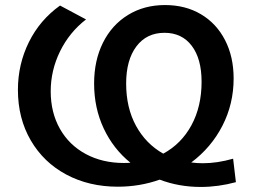

<svg xmlns="http://www.w3.org/2000/svg" viewBox="-20 -730 1016 761"><path d="M776 11Q689 11 613 -18Q534 10 447 10Q333 10 243 -38Q153 -86 102 -173.5Q51 -261 51 -374Q51 -475 94.5 -563Q138 -651 218 -708L321 -653Q255 -602 218 -526.5Q181 -451 181 -368Q181 -284 217.5 -219.5Q254 -155 320 -119.5Q386 -84 471 -84Q488 -84 497 -85Q429 -140 391 -221Q353 -302 353 -399Q353 -490 388 -560.5Q423 -631 487 -670.5Q551 -710 634 -710Q715 -710 776.5 -673.5Q838 -637 872 -571Q906 -505 906 -419Q906 -318 861.5 -231.5Q817 -145 738 -86Q761 -83 784 -83Q841 -83 904 -101L915 -8Q845 11 776 11ZM627 -121Q699 -160 739 -234Q779 -308 779 -406Q779 -497 740 -548.5Q701 -600 632 -600Q561 -600 520.5 -546Q480 -492 480 -399Q480 -303 519 -231.5Q558 -160 627 -121Z"/></svg>

Font: mBank SemiBold
Style: Regular
Weight: 600
Designer: Julieta Ulanovsky
Foundry: Julieta Ulanovsky
Version: Version 7.200